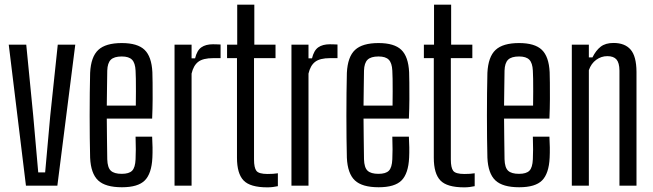

<svg xmlns="http://www.w3.org/2000/svg" viewBox="-20 -790 2780 817"><path d="M90.4 0 17.2 -600H91.7L121.4 -297.4L142.7 -56.3H172.1L193.8 -297.4L225.8 -600H300.3L224.1 0Z M498.8 6.8Q428.4 6.8 397.5 -22.4Q366.6 -51.5 363.5 -118.7Q362.5 -157.6 362 -203.6Q361.5 -249.5 361.5 -298.4Q361.5 -347.2 362 -393.9Q362.5 -440.5 363.5 -480.1Q366.9 -548.5 398.3 -577.6Q429.6 -606.8 498.3 -606.8Q565.1 -606.8 595.1 -578Q625.1 -549.3 628.4 -482.9Q628.9 -467.5 629.3 -437.8Q629.8 -408.1 629.5 -368.6Q629.3 -329.2 627.4 -285.3H434.4Q434.4 -245 435.2 -202.4Q435.9 -159.8 436.4 -112.3Q437.4 -76.9 451.6 -63.6Q465.8 -50.3 498 -50.3Q529.1 -50.3 542.2 -63.6Q555.4 -76.9 556.9 -112.3Q557.9 -130.2 557.9 -154.5Q557.9 -178.8 556.9 -208.4H627.4Q628.8 -187.1 629.1 -162.7Q629.4 -138.4 628.4 -118.7Q625.1 -51.5 596.3 -22.4Q567.5 6.8 498.8 6.8ZM434.4 -340.6H557.9Q558.3 -371.4 558.4 -401.1Q558.6 -430.8 558.1 -454.3Q557.7 -477.8 556.9 -489.6Q555.4 -521.9 541.9 -535.8Q528.5 -549.7 498.3 -549.7Q465.6 -549.7 451.5 -535.8Q437.4 -521.9 436.4 -489.6Q435.9 -448.5 435.3 -412.1Q434.6 -375.6 434.4 -340.6Z M722.7 0V-600H795.2V-541.7H810.1Q818.2 -575.5 836.7 -588.5Q855.2 -601.6 886.3 -601.6Q894.9 -601.6 903.8 -601.2Q912.6 -600.8 918.6 -600.6V-542.6H887.1Q843.9 -542.6 823.5 -526.9Q803.1 -511.2 795.2 -476.8V0Z M1117.6 7.2Q1044.4 7.2 1016.4 -22.2Q988.4 -51.5 988.4 -118.7V-542.6H946.2V-600H989.4V-770H1062.2V-600H1152.4V-542.6H1060.9V-111.7Q1060.9 -76.3 1071.1 -63Q1081.3 -49.7 1118.8 -49.7Q1132.7 -49.7 1141.7 -50.4Q1150.8 -51.1 1162.4 -52.7V2.2Q1152.7 4.4 1141.1 5.8Q1129.5 7.2 1117.6 7.2Z M1220.2 0V-600H1292.7V-541.7H1307.6Q1315.7 -575.5 1334.2 -588.5Q1352.7 -601.6 1383.8 -601.6Q1392.4 -601.6 1401.3 -601.2Q1410.1 -600.8 1416.1 -600.6V-542.6H1384.6Q1341.4 -542.6 1321 -526.9Q1300.6 -511.2 1292.7 -476.8V0Z M1591.3 6.8Q1520.9 6.8 1490 -22.4Q1459.1 -51.5 1456 -118.7Q1455 -157.6 1454.5 -203.6Q1454 -249.5 1454 -298.4Q1454 -347.2 1454.5 -393.9Q1455 -440.5 1456 -480.1Q1459.4 -548.5 1490.8 -577.6Q1522.1 -606.8 1590.8 -606.8Q1657.6 -606.8 1687.6 -578Q1717.6 -549.3 1720.9 -482.9Q1721.4 -467.5 1721.8 -437.8Q1722.3 -408.1 1722 -368.6Q1721.8 -329.2 1719.9 -285.3H1526.9Q1526.9 -245 1527.7 -202.4Q1528.4 -159.8 1528.9 -112.3Q1529.9 -76.9 1544.1 -63.6Q1558.3 -50.3 1590.5 -50.3Q1621.6 -50.3 1634.7 -63.6Q1647.9 -76.9 1649.4 -112.3Q1650.4 -130.2 1650.4 -154.5Q1650.4 -178.8 1649.4 -208.4H1719.9Q1721.3 -187.1 1721.6 -162.7Q1721.9 -138.4 1720.9 -118.7Q1717.6 -51.5 1688.8 -22.4Q1660 6.8 1591.3 6.8ZM1526.9 -340.6H1650.4Q1650.8 -371.4 1650.9 -401.1Q1651.1 -430.8 1650.6 -454.3Q1650.2 -477.8 1649.4 -489.6Q1647.9 -521.9 1634.4 -535.8Q1621 -549.7 1590.8 -549.7Q1558.1 -549.7 1544 -535.8Q1529.9 -521.9 1528.9 -489.6Q1528.4 -448.5 1527.8 -412.1Q1527.1 -375.6 1526.9 -340.6Z M1955.1 7.2Q1881.9 7.2 1853.9 -22.2Q1825.9 -51.5 1825.9 -118.7V-542.6H1783.7V-600H1826.9V-770H1899.7V-600H1989.9V-542.6H1898.4V-111.7Q1898.4 -76.3 1908.6 -63Q1918.8 -49.7 1956.3 -49.7Q1970.2 -49.7 1979.2 -50.4Q1988.3 -51.1 1999.9 -52.7V2.2Q1990.2 4.4 1978.6 5.8Q1967 7.2 1955.1 7.2Z M2189.3 6.8Q2118.9 6.8 2088 -22.4Q2057.1 -51.5 2054 -118.7Q2053 -157.6 2052.5 -203.6Q2052 -249.5 2052 -298.4Q2052 -347.2 2052.5 -393.9Q2053 -440.5 2054 -480.1Q2057.4 -548.5 2088.8 -577.6Q2120.1 -606.8 2188.8 -606.8Q2255.6 -606.8 2285.6 -578Q2315.6 -549.3 2318.9 -482.9Q2319.4 -467.5 2319.8 -437.8Q2320.3 -408.1 2320 -368.6Q2319.8 -329.2 2317.9 -285.3H2124.9Q2124.9 -245 2125.7 -202.4Q2126.4 -159.8 2126.9 -112.3Q2127.9 -76.9 2142.1 -63.6Q2156.3 -50.3 2188.5 -50.3Q2219.6 -50.3 2232.7 -63.6Q2245.9 -76.9 2247.4 -112.3Q2248.4 -130.2 2248.4 -154.5Q2248.4 -178.8 2247.4 -208.4H2317.9Q2319.3 -187.1 2319.6 -162.7Q2319.9 -138.4 2318.9 -118.7Q2315.6 -51.5 2286.8 -22.4Q2258 6.8 2189.3 6.8ZM2124.9 -340.6H2248.4Q2248.8 -371.4 2248.9 -401.1Q2249.1 -430.8 2248.6 -454.3Q2248.2 -477.8 2247.4 -489.6Q2245.9 -521.9 2232.4 -535.8Q2219 -549.7 2188.8 -549.7Q2156.1 -549.7 2142 -535.8Q2127.9 -521.9 2126.9 -489.6Q2126.4 -448.5 2125.8 -412.1Q2125.1 -375.6 2124.9 -340.6Z M2413.2 0V-600H2485.7V-545.7H2501Q2515.6 -575.4 2536 -591.3Q2556.5 -607.2 2590.7 -607.2Q2638.9 -607.2 2663.4 -578.9Q2687.9 -550.7 2688.4 -484.7V0H2615.9V-489.8Q2615.5 -522.7 2603.3 -536.9Q2591.1 -551.1 2564.3 -551.1Q2538.7 -551.1 2517.2 -535.6Q2495.6 -520.1 2485.7 -491.4V0Z"/></svg>

Font: Big Shoulders Thin
Style: Regular
Weight: 100
Designer: Patric King
Foundry: XO Type Co
Version: Version 2.002